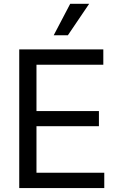

<svg xmlns="http://www.w3.org/2000/svg" viewBox="-20 -959 607 979"><path d="M78.1 -707H506.8V-628.9H166V-392.6H484.4V-315.4H166V-78.1H511.7V0H78.1ZM337.9 -939.5H434.6L326.2 -779.3H253.9Z"/></svg>

Font: WEMIX Pretendard Variable
Style: Regular
Weight: 400
Designer: Base glyphs from Inter by Rasmus Andersson; Hangeul glyphs from Noto Sans CJK(Source Han Sans) by Jang Soo-young and Kan
Foundry: Kil Hyung-jin
Version: Version 1.000;Glyphs 3.2 (3208)